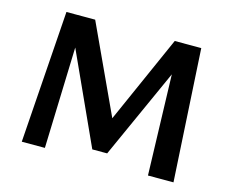

<svg xmlns="http://www.w3.org/2000/svg" viewBox="-94 -790 1108 923"><g transform="rotate(15 460.0 -329.0)"><path d="M711 0 693 -597 753 -626 494 -52H420L183 -572L184 -658H272L492 -183H457L668 -658H800L838 0ZM83 0 129 -658H219L198 0Z"/></g></svg>

Font: Ysabeau
Style: Bold
Weight: 700
Designer: Christian Thalmann (Catharsis Fonts)
Version: Version 2.000;gftools[0.9.27.dev2+g8671c4b]